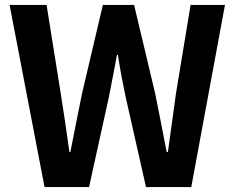

<svg xmlns="http://www.w3.org/2000/svg" viewBox="-20 -761 955 781"><path d="M161.2 0 19 -740.8H169.5L227.3 -379.3Q236.6 -321 245.3 -261.9Q254 -202.8 262.3 -142.8H266.3Q278 -202.8 289.8 -261.9Q301.5 -321 313.4 -379.3L398.4 -740.8H525.5L611.5 -379.3Q623.4 -321.8 634.7 -262.3Q646.1 -202.8 658 -142.8H663Q671.3 -202.8 679.4 -261.9Q687.5 -321 695.6 -379.3L755.2 -740.8H895.1L758 0H573.9L491.1 -366.7Q481.9 -409.9 473.9 -452.6Q466 -495.3 459.7 -537.5H455.7Q448 -495.3 439.7 -452.6Q431.5 -409.9 423 -366.7L342.2 0Z"/></svg>

Font: Noto Sans TC Thin
Style: Regular
Weight: 100
Designer: Ryoko NISHIZUKA 西塚涼子 (kana, bopomofo & ideographs); Paul D. Hunt (Latin, Greek & Cyrillic); Sandoll Communications 산돌커뮤니
Foundry: Adobe
Version: Version 2.004-H2;hotconv 1.0.118;makeotfexe 2.5.65603